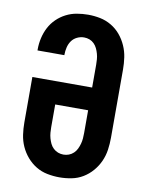

<svg xmlns="http://www.w3.org/2000/svg" viewBox="-85 -804 669 873"><g transform="rotate(10 250.0 -367.5)"><path d="M250 8Q222 8 194 2.5Q166 -3 142 -17.5Q118 -32 99.5 -53.5Q81 -75 69.5 -100.5Q58 -126 54 -154Q50 -182 50 -210V-420H326V-525Q326 -537 325 -550Q324 -563 320.5 -575.5Q317 -588 311.5 -599.5Q306 -611 297 -620Q288 -629 276 -633.5Q264 -638 251 -638Q234 -638 218.5 -630.5Q203 -623 193.5 -609.5Q184 -596 180 -579Q176 -562 176 -546V-543H52V-549Q52 -575 58 -601Q64 -627 76 -650Q88 -673 107 -691.5Q126 -710 149.5 -722Q173 -734 199 -738.5Q225 -743 251 -743Q279 -743 306.5 -737.5Q334 -732 358.5 -717.5Q383 -703 401 -681.5Q419 -660 430.5 -634Q442 -608 446 -580.5Q450 -553 450 -525V-210Q450 -182 446 -154Q442 -126 430.5 -100.5Q419 -75 400.5 -53.5Q382 -32 358 -17.5Q334 -3 306 2.5Q278 8 250 8ZM250 -97Q263 -97 275 -101.5Q287 -106 296.5 -115Q306 -124 311.5 -135.5Q317 -147 320.5 -159.5Q324 -172 325 -185Q326 -198 326 -210V-315H174V-210Q174 -198 175 -185Q176 -172 179.5 -159.5Q183 -147 188.5 -135.5Q194 -124 203.5 -115Q213 -106 225 -101.5Q237 -97 250 -97Z"/></g></svg>

Font: Iosevka Extrabold
Style: Regular
Weight: 800
Monospace: yes
Designer: Belleve Invis
Foundry: Belleve Invis
Version: Version 32.5.0; ttfautohint (v1.8.4)